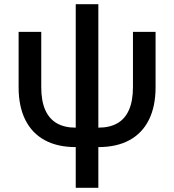

<svg xmlns="http://www.w3.org/2000/svg" viewBox="-20 -692 831 916"><path d="M341.3 9.8Q254.4 9.8 193.6 -23.2Q132.8 -56.2 100.8 -120.1Q68.8 -184.1 68.8 -275.9V-540H176.8V-276.4Q176.8 -210.9 195.6 -168Q214.4 -125 251 -104Q287.6 -83 341.3 -83H449.2Q503.4 -83 540 -104Q576.7 -125 595.5 -168Q614.3 -210.9 614.3 -276.4V-540H722.2V-275.9Q722.2 -184.1 690.2 -120.1Q658.2 -56.2 597.4 -23.2Q536.6 9.8 449.2 9.8ZM341.3 204.1V-671.9H449.2V204.1Z"/></svg>

Font: V-Inter
Style: Medium-500
Weight: 500
Designer: Rasmus Andersson
Foundry: rsms
Version: Version 4.000;git-4146feb